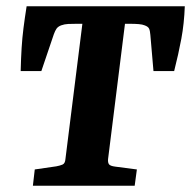

<svg xmlns="http://www.w3.org/2000/svg" viewBox="-20 -593 610 613"><path d="M85 0 91 -52 160 -62Q171 -64 179.5 -67.5Q188 -71 189 -86L243 -517H223Q210 -517 198 -516.5Q186 -516 175 -512Q165 -508 160.5 -501.5Q156 -495 152 -484L112 -366H46Q47 -407 49 -439.5Q51 -472 55 -503.5Q59 -535 65 -573H570Q568 -518 559 -469.5Q550 -421 536 -366H470L460 -482Q459 -495 456 -501.5Q453 -508 442 -512Q435 -515 423 -516Q411 -517 397 -517H379L325 -85Q324 -74 328 -68.5Q332 -63 348 -61L417 -52L410 0Z"/></svg>

Font: Rasa
Style: Italic
Weight: 400
Italic angle: -7.10001°
Designer: Anna Giedrys (Yrsa+Rasa design), David Brezina (Yrsa art-direction, Rasa art-direction, design)
Foundry: Rosetta Type Foundry
Version: Version 2.004